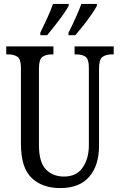

<svg xmlns="http://www.w3.org/2000/svg" viewBox="-20 -951 613 981"><path d="M288 10Q196 10 141.5 -42Q87 -94 87 -216V-605Q87 -649 69 -661Q51 -673 23 -673H12V-714H253V-673H243Q215 -673 197 -660.5Q179 -648 179 -601V-210Q179 -122 214.5 -85.5Q250 -49 307 -49Q371 -49 402.5 -95Q434 -141 434 -208V-605Q434 -649 417 -661Q400 -673 371 -673H361V-714H561V-673H550Q522 -673 504 -660.5Q486 -648 486 -601V-206Q486 -106 436 -48Q386 10 288 10ZM330 -784Q350 -823 366.5 -860Q383 -897 396 -931H475V-921Q466 -904 447 -876.5Q428 -849 406 -821Q384 -793 365 -771H330ZM186 -784Q205 -823 222 -860Q239 -897 251 -931H331V-921Q322 -904 302.5 -876.5Q283 -849 261 -821Q239 -793 221 -771H186Z"/></svg>

Font: Noto Serif Ethiopic ExtraCondensed
Style: Regular
Weight: 400
Width: 2
Designer: Monotype Design Team
Foundry: Monotype Imaging Inc.
Version: Version 2.102; ttfautohint (v1.8.4.7-5d5b)